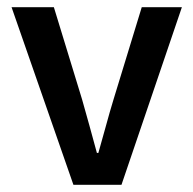

<svg xmlns="http://www.w3.org/2000/svg" viewBox="-20 -511 535 531"><path d="M183 0 12 -491H129L207 -236Q217 -200 227.5 -163Q238 -126 248 -88H252Q263 -126 273 -163Q283 -200 294 -236L372 -491H483L316 0Z"/></svg>

Font: TypoPRO Source Sans Pro
Style: Regular
Weight: 600
Designer: Paul D. Hunt
Foundry: Adobe Systems Incorporated
Version: Version 2.020;PS 2.000;hotconv 1.0.86;makeotf.lib2.5.63406